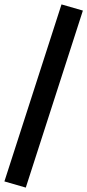

<svg xmlns="http://www.w3.org/2000/svg" viewBox="-39 -780 396 871"><path d="M78 71 -19 43 240 -760 337 -732Z"/></svg>

Font: Nunito Sans 10pt
Style: Bold
Weight: 700
Designer: Vernon Adams
Foundry: Vernon Adams
Version: Version 3.101;gftools[0.9.27]